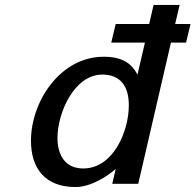

<svg xmlns="http://www.w3.org/2000/svg" viewBox="-20 -742 789 775"><path d="M429 -570H565L535 -441C512 -484 476 -513 399 -513C222 -513 105 -331 105 -174C105 -61 163 13 285 13C346 13 413 -30 447 -60L433 0H538L670 -570H731L749 -645H687L705 -722H600L582 -645H447ZM212 -185C212 -287 280 -441 393 -441C465 -441 500 -395 500 -317C500 -213 438 -62 316 -62C241 -62 212 -119 212 -185Z"/></svg>

Font: Perun Medium Italic
Style: Regular
Weight: 500
Italic angle: -12°
Foundry: Copyright (c) Stefan Peev, Context Ltd, 2016
Version: Version 1.026